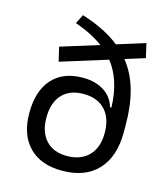

<svg xmlns="http://www.w3.org/2000/svg" viewBox="-112 -828 809 925"><g transform="rotate(15 293.0 -365.0)"><path d="M282.7 9.8Q176.3 9.8 117.7 -50.3Q59.1 -110.4 59.1 -218.3Q59.1 -328.6 113 -388.9Q167 -449.2 265.6 -449.2Q327.6 -449.2 370.6 -422.1Q413.6 -395 427.7 -345.7H434.6Q430.7 -482.4 364.7 -565.9L131.8 -493.2L115.2 -564L305.2 -623Q249 -665 164.1 -694.8L187 -740.2Q304.2 -703.6 376.5 -645.5L517.1 -689.5L533.2 -618.7L434.6 -587.9Q480 -530.8 501.5 -454.8Q522.9 -378.9 522.9 -280.3V-245.6Q522.9 -124 460.2 -57.1Q397.5 9.8 282.7 9.8ZM286.1 -64.9Q356.4 -64.9 395.8 -105.5Q435.1 -146 435.1 -218.3Q435.1 -292.5 396.7 -333.5Q358.4 -374.5 288.6 -374.5Q219.7 -374.5 182.1 -333.5Q144.5 -292.5 144.5 -218.3Q144.5 -146 182.1 -105.5Q219.7 -64.9 286.1 -64.9Z"/></g></svg>

Font: Cascadia Code NF SemiLight
Style: Regular
Weight: 350
Monospace: yes
Designer: Aaron Bell
Foundry: Saja Typeworks
Version: Version 2404.023; ttfautohint (v1.8.4)